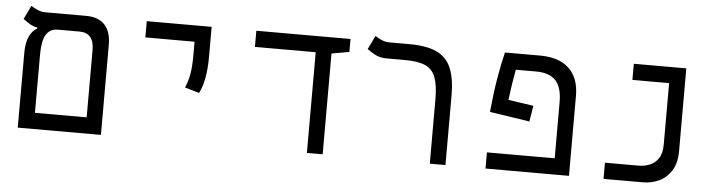

<svg xmlns="http://www.w3.org/2000/svg" viewBox="-42 -786 3599 959"><g transform="rotate(5 1758.0 -306.0)"><path d="M66.9 0V-376Q66.9 -426.8 82.3 -458.5Q97.7 -490.2 120.6 -501V-506.3Q99.6 -509.8 81.1 -521.2Q62.5 -532.7 48.8 -543.5L82 -611.8Q93.3 -604 112.8 -595Q132.3 -585.9 153.8 -585.9H357.9Q419.9 -585.9 451.9 -551.8Q483.9 -517.6 483.9 -452.1V0ZM225.1 -504.9Q196.3 -504.9 180.2 -491Q164.1 -477.1 156.7 -455.6Q149.4 -434.1 147.7 -410.4Q146 -386.7 146 -366.7V-81.1H405.3V-418.9Q405.3 -504.9 332.5 -504.9Z M954.1 -251.5 881.8 -272.5Q896 -305.2 902.6 -341.8Q909.2 -378.4 909.2 -435.1V-504.4H662.6V-585.9H987.8V-435.1Q987.8 -378.4 979.5 -331.5Q971.2 -284.7 954.1 -251.5Z M1516.6 0V-504.9H1211.9V-585.9H1684.1V-521L1595.7 -505.4V0Z M2211.4 -348.6V0H2132.8V-322.3Q2132.8 -392.6 2117.9 -432.4Q2103 -472.2 2066.7 -488.5Q2030.3 -504.9 1964.8 -504.9H1873Q1839.4 -504.9 1815.4 -517.3Q1791.5 -529.8 1773.9 -543.5L1807.1 -611.8Q1818.4 -604 1837.9 -595Q1857.4 -585.9 1878.9 -585.9H1979Q2065.4 -585.9 2116.2 -562.3Q2167 -538.6 2189.2 -486.3Q2211.4 -434.1 2211.4 -348.6Z M2623 -333 2609.9 -253.4 2409.7 -283.7Q2419.4 -382.8 2431.9 -456.1Q2444.3 -529.3 2458.5 -585.9H2635.3Q2729.5 -585.9 2780 -538.3Q2830.6 -490.7 2830.6 -400.9V0H2412.1V-81.1H2752V-362.3Q2752 -438 2719.7 -471.4Q2687.5 -504.9 2622.1 -504.9H2520Q2515.6 -481.4 2509.5 -444.3Q2503.4 -407.2 2496.6 -351.6Z M3003.9 0V-81.1H3173.8Q3201.7 -81.1 3228 -91.6Q3254.4 -102.1 3271.5 -127.2Q3288.6 -152.3 3288.6 -196.8V-504.9H3104.5V-585.9H3367.7V-171.4Q3367.7 -111.3 3344 -73.5Q3320.3 -35.6 3282.5 -17.8Q3244.6 0 3201.7 0Z"/></g></svg>

Font: CaskaydiaMono NF SemiLight
Style: Regular
Weight: 350
Designer: Aaron Bell
Foundry: Saja Typeworks
Version: Version 2111.001; ttfautohint (v1.8.4);Nerd Fonts 3.1.1